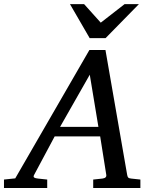

<svg xmlns="http://www.w3.org/2000/svg" viewBox="-73 -936 766 956"><path d="M374 -564 226.1 -304.2H417ZM391.1 0V-42L437 -46.9Q459 -49.8 456.1 -65.9L425.8 -256.8H199.2L97.2 -65.9Q91.8 -56.2 96.9 -52.2Q102.1 -48.3 116.2 -46.9L162.1 -42V0H-53.2V-42L2.9 -47.9L372.1 -687H452.1L560.1 -65.9Q561.5 -56.2 565.4 -52Q569.3 -47.9 580.1 -46.9L626 -42V0ZM452.6 -746.1H373.5L275.4 -915.5H345.7L428.7 -823.2L547.4 -915.5H618.7Z"/></svg>

Font: Charis SIL APac
Style: Italic
Weight: 400
Italic angle: -11°
Foundry: SIL International
Version: Version 5.000